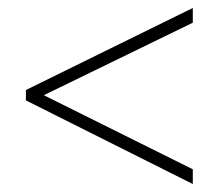

<svg xmlns="http://www.w3.org/2000/svg" viewBox="-20 -600 550 482"><path d="M464 -138V-175L90 -361L464 -543V-580L45 -374V-348Z"/></svg>

Font: Noto Sans Lao SemiCondensed ExtraLight
Style: Regular
Weight: 200
Width: 4
Designer: Monotype Design Team
Foundry: Monotype Imaging Inc.
Version: Version 2.003